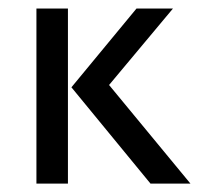

<svg xmlns="http://www.w3.org/2000/svg" viewBox="-20 -437 478 457"><path d="M338.2 0Q338.2 0 150 -229.2Q150 -229.2 304.9 -416.7Q304.9 -416.7 391.7 -416.7Q391.7 -416.7 239.6 -234.7Q239.6 -234.7 433.3 0Q433.3 0 338.2 0ZM66.7 0Q66.7 0 66.7 -416.7Q66.7 -416.7 141.7 -416.7Q141.7 -416.7 141.7 0Q141.7 0 66.7 0Z"/></svg>

Font: co2trust
Style: Regular
Weight: 400
Designer: Kristian Moeller
Foundry: Dicotype
Version: Version 1.000